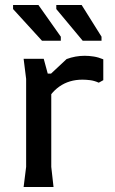

<svg xmlns="http://www.w3.org/2000/svg" viewBox="-20 -744 459 764"><path d="M74 0 84 -80V-430L74 -510H154L170 -451H184V-80L193 0ZM153 -317V-423L245 -509Q280 -522 317 -522Q335 -522 353.5 -519Q372 -516 391 -508V-425L373 -415Q355 -423 338.5 -425Q322 -427 308 -427Q255 -427 216 -399.5Q177 -372 153 -317ZM384 -582H309L204 -708V-724H305L384 -598ZM222 -582H147L32 -708V-724H133L222 -598Z"/></svg>

Font: AR One Sans Medium
Style: Regular
Weight: 500
Designer: Niteesh Yadav
Foundry: Niteesh Yadav
Version: Version 1.001;gftools[0.9.33]